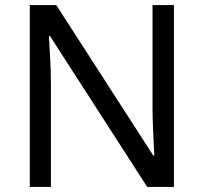

<svg xmlns="http://www.w3.org/2000/svg" viewBox="-20 -734 800 754"><path d="M663 0H558L176 -593H172Q174 -558 177 -506Q180 -454 180 -399V0H97V-714H201L582 -123H586Q585 -139 583.5 -171Q582 -203 580.5 -241Q579 -279 579 -311V-714H663Z"/></svg>

Font: Noto Sans New Tai Lue
Style: Regular
Weight: 400
Designer: Monotype Design Team
Foundry: Monotype Imaging Inc.
Version: Version 2.003